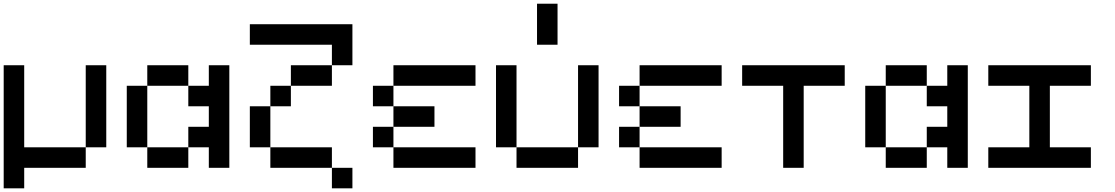

<svg xmlns="http://www.w3.org/2000/svg" viewBox="-20 -909 6040 1040"><path d="M555.6 -111.1H444.4V-555.6H555.6ZM111.1 0V111.1H0V-555.6H111.1V-111.1H444.4V0Z M777.8 -111.1H666.7V-444.4H777.8ZM1111.1 -333.3H1000V-444.4H1111.1V-555.6H1222.2V0H1111.1V-111.1H1000V-222.2H1111.1ZM1000 0H777.8V-111.1H1000ZM1000 -444.4H777.8V-555.6H1000Z M1777.8 -444.4H1555.6V-555.6H1777.8ZM1444.4 -111.1H1333.3V-333.3H1444.4ZM1777.8 0H1444.4V-111.1H1777.8ZM1888.9 111.1H1777.8V0H1888.9ZM1777.8 -666.7H1333.3V-777.8H1888.9V-555.6H1777.8ZM1555.6 -333.3H1444.4V-444.4H1555.6Z M2111.1 -444.4V-555.6H2555.6V-444.4ZM2111.1 0V-111.1H2555.6V0ZM2111.1 -222.2V-333.3H2333.3V-222.2ZM2000 -333.3V-444.4H2111.1V-333.3ZM2000 -111.1V-222.2H2111.1V-111.1Z M2777.8 -111.1H2666.7V-555.6H2777.8ZM3222.2 -111.1H3111.1V-555.6H3222.2ZM3111.1 0H2777.8V-111.1H3111.1ZM3000 -666.7H2888.9V-888.9H3000Z M3444.4 -444.4V-555.6H3888.9V-444.4ZM3444.4 0V-111.1H3888.9V0ZM3444.4 -222.2V-333.3H3666.7V-222.2ZM3333.3 -333.3V-444.4H3444.4V-333.3ZM3333.3 -111.1V-222.2H3444.4V-111.1Z M4555.6 -555.6V-444.4H4333.3V0H4222.2V-444.4H4000V-555.6Z M4777.8 -111.1H4666.7V-444.4H4777.8ZM5111.1 -333.3H5000V-444.4H5111.1V-555.6H5222.2V0H5111.1V-111.1H5000V-222.2H5111.1ZM5000 0H4777.8V-111.1H5000ZM5000 -444.4H4777.8V-555.6H5000Z M5555.6 -444.4H5333.3V-555.6H5888.9V-444.4H5666.7V-111.1H5888.9V0H5333.3V-111.1H5555.6Z"/></svg>

Font: Pixeloid Mono
Style: Regular
Weight: 400
Monospace: yes
Designer: GGBotNet
Foundry: GGBotNet
Version: 0.5